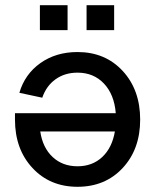

<svg xmlns="http://www.w3.org/2000/svg" viewBox="-20 -717 595 745"><path d="M523.9 -252.9Q523.9 -138.2 456.1 -65.2Q388.2 7.8 280.8 7.8Q173.8 7.8 106 -65.2Q38.1 -138.2 38.1 -252.9V-277.8H429.2Q423.3 -350.6 383.3 -392.8Q343.3 -435.1 280.8 -435.1Q231.4 -435.1 195.6 -409.4Q159.7 -383.8 144 -337.9L55.2 -356.9Q76.2 -429.2 136.7 -472.2Q197.3 -515.1 280.8 -515.1Q388.2 -515.1 456.1 -441.7Q523.9 -368.2 523.9 -252.9ZM280.8 -71.8Q338.4 -71.8 376.7 -107.7Q415 -143.6 425.8 -207H136.2Q145.5 -144 184.1 -107.9Q222.7 -71.8 280.8 -71.8ZM242.2 -600.1H134.8V-696.8H242.2ZM422.9 -600.1H315.9V-696.8H422.9Z"/></svg>

Font: LT Superior Med
Style: Regular
Weight: 500
Designer: Daniel Lyons
Foundry: LyonsType
Version: Version 1.000